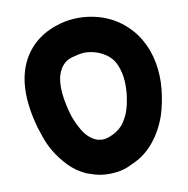

<svg xmlns="http://www.w3.org/2000/svg" viewBox="-36 -375 403 411"><g transform="rotate(-5 165.5 -170.0)"><path d="M172 0Q161 0 152 -2Q143 -4 135 -6Q112 -14 95 -29Q78 -44 66.5 -60Q55 -76 48.5 -91Q42 -106 39 -113Q5 -203 31 -262Q53 -311 109 -331Q140 -342 174.5 -339Q209 -336 237 -319Q263 -303 279.5 -279.5Q296 -256 303.5 -228Q311 -200 310.5 -171Q310 -142 304 -115Q296 -83 278.5 -57.5Q261 -32 235 -18Q218 -7 202 -3.5Q186 0 172 0ZM160 -77Q165 -75 174 -75Q183 -75 197 -83Q214 -93 221.5 -107.5Q229 -122 231 -132Q234 -144 235 -161Q236 -178 233.5 -195.5Q231 -213 223 -229Q215 -245 199 -254Q181 -264 159 -264Q147 -264 134 -259Q117 -254 110 -246Q103 -238 101 -232Q87 -201 110 -139Q117 -120 130 -101.5Q143 -83 160 -77Z"/></g></svg>

Font: Dongol
Style: Regular
Weight: 400
Designer: Abdo Mohamed and Ibrahim Hamdi
Foundry: Protype Foundry
Version: Version 1.000;hotconv 1.0.109;makeotfexe 2.5.65596